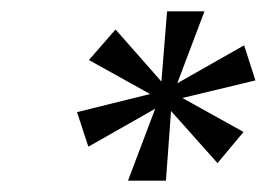

<svg xmlns="http://www.w3.org/2000/svg" viewBox="-20 -760 471 339"><path d="M206 -441 254 -568 136 -501 116 -562 245 -594 137 -654 184 -708 265 -616 275 -740H341L293 -613L411 -680L431 -618L302 -587L410 -527L364 -472L282 -564L273 -441Z"/></svg>

Font: Instrument Sans SemiCondensed
Style: Italic
Weight: 400
Width: 4
Italic angle: -13°
Designer: Rodrigo Fuenzalida
Foundry: fragTYPE
Version: Version 1.000;gftools[0.9.28]